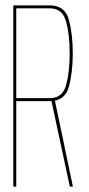

<svg xmlns="http://www.w3.org/2000/svg" viewBox="-20 -695 330 715"><path d="M29.5 0H40.5V-318.5H165.5Q222 -318.5 236.5 -372Q251 -425.5 251 -496.5Q251 -567.5 236.5 -621.2Q222 -675 165.5 -675H29.5ZM240 0H251.5L182.5 -330L171 -322ZM40.5 -329.5V-664H165.5Q212.5 -664 226 -615.2Q239.5 -566.5 239.5 -496.5Q239.5 -427 226.2 -378.2Q213 -329.5 165.5 -329.5Z"/></svg>

Font: Anybody Thin Condensed
Style: Regular
Weight: 100
Width: 3
Version: Version 1.113;gftools[0.9.25]